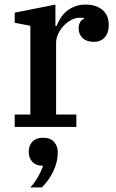

<svg xmlns="http://www.w3.org/2000/svg" viewBox="-20 -552 504 835"><path d="M44 -54H112V-440L44 -453V-497L221 -532V-439H226Q233 -457 243.5 -473.5Q254 -490 269.5 -503Q285 -516 305.5 -524Q326 -532 352 -532Q398 -532 425.5 -509Q453 -486 453 -443Q453 -409 435.5 -389.5Q418 -370 388 -370Q357 -370 339.5 -386.5Q322 -403 322 -428Q322 -445 329 -456.5Q336 -468 346 -470V-473Q343 -474 339 -474.5Q335 -475 327 -475Q308 -475 289.5 -465Q271 -455 256.5 -439.5Q242 -424 233 -404.5Q224 -385 224 -366V-54H312V0H44ZM112 263Q131 243 146 216Q161 189 167 169Q137 169 121 152Q105 135 105 110V107Q105 81 121 64Q137 47 168 47Q199 47 215 65Q231 83 231 108V115Q231 153 211.5 193.5Q192 234 162 263H112Z"/></svg>

Font: IBM Plex Serif Medium
Style: Regular
Weight: 500
Designer: Mike Abbink, Paul van der Laan, Pieter van Rosmalen
Foundry: Bold Monday
Version: Version 2.5